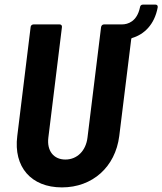

<svg xmlns="http://www.w3.org/2000/svg" viewBox="-20 -806 705 834"><path d="M655 -786H601C594 -786 589 -782 588 -774C575 -712 535 -700 510 -700H432C425 -700 420 -695 419 -688L360 -208C353 -151 315 -113 264 -113C213 -113 183 -151 190 -208L249 -688C250 -695 246 -700 239 -700H126C119 -700 113 -695 113 -688L55 -215C38 -81 115 8 249 8C382 8 481 -81 498 -215L550 -636C550 -639 551 -640 554 -641C605 -656 651 -698 665 -774C666 -782 662 -786 655 -786Z"/></svg>

Font: Barlow Semi Condensed
Style: Bold Italic
Weight: 700
Width: 4
Italic angle: -7°
Designer: Jeremy Tribby
Foundry: Tribby Type
Version: Version 1.422;hotconv 1.0.109;makeotfexe 2.5.65596